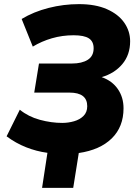

<svg xmlns="http://www.w3.org/2000/svg" viewBox="-20 -736 668 931"><path d="M184 175 210 5Q157 -2 106.5 -22Q56 -42 12 -75L76 -204Q118 -170 173.5 -155Q229 -140 282 -140Q311 -140 339 -148Q367 -156 385 -174Q403 -192 403 -221Q403 -287 317 -287H146L169 -428H329Q377 -428 405.5 -446Q434 -464 434 -502Q434 -535 411 -550Q388 -565 337 -565Q282 -565 232 -550.5Q182 -536 139 -510L85 -644Q143 -679 215.5 -697.5Q288 -716 363 -716Q443 -716 498.5 -691.5Q554 -667 582.5 -626Q611 -585 611 -536Q611 -470 573 -425Q535 -380 473 -362Q524 -344 551.5 -304Q579 -264 579 -211Q579 -121 522 -65Q465 -9 362 6L335 175Z"/></svg>

Font: Nunito Sans Black
Style: Italic
Weight: 900
Italic angle: -9°
Designer: Vernon Adams
Foundry: Vernon Adams
Version: Version 3.006; ttfautohint (v1.8.3)